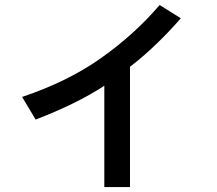

<svg xmlns="http://www.w3.org/2000/svg" viewBox="-20 -693 870 771"><path d="M398.9 58.1V-348.6Q286.6 -275.4 123 -212.9L68.8 -303.7Q253.9 -366.2 385.3 -459.5Q520 -554.7 621.1 -672.9L706.1 -619.6Q605 -503.9 502 -424.8V58.1Z"/></svg>

Font: BIZ UDPGothic
Style: Bold
Weight: 700
Designer: TypeBank Co., Ltd.
Foundry: Morisawa Inc.
Version: Version 1.051